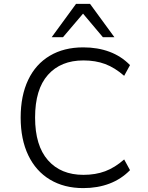

<svg xmlns="http://www.w3.org/2000/svg" viewBox="-20 -956 759 985"><path d="M407 9Q309 9 236.5 -34.5Q164 -78 125 -159.5Q86 -241 86 -353Q86 -465 124.5 -546Q163 -627 235.5 -670Q308 -713 407 -713Q481 -713 541.5 -690.5Q602 -668 647 -622L617 -567Q569 -609 519.5 -627.5Q470 -646 408 -646Q292 -646 226 -572Q160 -498 160 -353Q160 -209 226 -134Q292 -59 408 -59Q470 -59 519.5 -77.5Q569 -96 617 -138L647 -83Q602 -37 541.5 -14Q481 9 407 9ZM245 -765 370 -936H442L567 -765H508L406 -886L303 -765Z"/></svg>

Font: Nunito Sans 6pt Light
Style: Regular
Weight: 300
Version: Version 3.101;gftools[0.9.27]